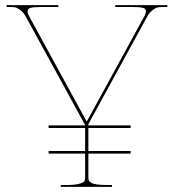

<svg xmlns="http://www.w3.org/2000/svg" viewBox="-20 -730 680 750"><path d="M5.9 -702.6V-710H208V-702.6H137.2Q110.8 -702.6 99.1 -699.2Q87.4 -695.8 87.4 -686Q87.4 -679.2 92.8 -668.5L318.8 -254.9L544.9 -668.5Q550.3 -679.2 550.3 -686Q550.3 -695.8 538.6 -699.2Q526.9 -702.6 501 -702.6H430.2V-710H633.8V-702.6H616.2Q604.5 -702.6 596.4 -701.2Q588.4 -699.7 575.9 -690.4Q563.5 -681.2 554.2 -663.6L325.2 -245.1V-240.2H490.2V-230H325.2V-140.1H490.2V-129.9H325.2V-35.2Q325.2 -28.8 327.4 -24.4Q329.6 -20 336.7 -15.9Q343.8 -11.7 359.6 -9.5Q375.5 -7.3 399.9 -7.3H417.5V0H217.3V-7.3H237.3Q269.5 -7.3 286.9 -11.5Q304.2 -15.6 308.3 -21Q312.5 -26.4 312.5 -35.2V-129.9H169.9V-140.1H312.5V-230H169.9V-240.2H312.5V-241.2L310.5 -245.1L81.5 -663.6Q72.3 -681.2 59.8 -690.4Q47.4 -699.7 39.3 -701.2Q31.2 -702.6 19.5 -702.6Z"/></svg>

Font: Znikomit
Style: Regular
Weight: 100
Designer: gluk
Foundry: gluk
Version: Version 0.53